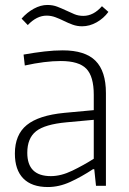

<svg xmlns="http://www.w3.org/2000/svg" viewBox="-20 -749 520 774"><path d="M173 5Q108 5 74 -29.5Q40 -64 40 -130Q40 -206 88 -245Q136 -284 239 -294L358 -305V-367Q358 -441 328 -472Q298 -503 225 -503Q162 -503 80 -485L75 -529Q120 -537 159 -541.5Q198 -546 233 -546Q323 -546 365 -504Q407 -462 407 -374V0H367L360 -67H355Q308 -36 263 -15.5Q218 5 173 5ZM185 -39Q226 -39 271.5 -61Q317 -83 358 -109V-266L249 -256Q161 -248 125.5 -220Q90 -192 90 -133Q90 -39 185 -39ZM67 -674Q89 -699 116.5 -714Q144 -729 171 -729Q193 -729 211 -722Q229 -715 246 -707Q263 -699 279.5 -692Q296 -685 316 -685Q357 -685 391 -724L417 -701Q398 -675 369.5 -659Q341 -643 311 -643Q291 -643 273 -649.5Q255 -656 238 -664.5Q221 -673 203.5 -679.5Q186 -686 168 -686Q128 -686 92 -648Z"/></svg>

Font: Encode Sans Narrow
Style: ExtraLight
Weight: 200
Designer: Pablo Impallari, Andres Torresi
Foundry: Pablo Impallari, Andres Torresi
Version: Version 1.000; ttfautohint (v1.00) -l 8 -r 50 -G 200 -x 14 -